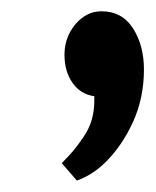

<svg xmlns="http://www.w3.org/2000/svg" viewBox="-20 -166 276 340"><path d="M147 4.4Q122.6 1 108.4 -19.3Q94.2 -39.6 94.2 -68.8Q94.2 -92.3 105 -110.8Q115.7 -129.4 132.8 -139.2Q144.5 -146 159.7 -146Q196.3 -146 215.6 -115.7Q234.9 -85.4 234.9 -43Q234.9 7.3 215.6 49.8Q196.3 92.3 166 122.1Q144 143.6 116.2 153.8L89.4 123Q103.5 108.4 110.1 100.6Q116.7 92.8 127.2 77.6Q137.7 62.5 142.3 46.6Q147 30.8 147 12.2Q147 10.7 147 8.8Z"/></svg>

Font: Meera Inimai
Style: Regular
Weight: 400
Version: 2.0.0+20160526